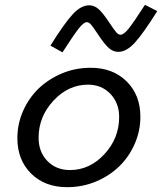

<svg xmlns="http://www.w3.org/2000/svg" viewBox="-20 -761 672 796"><path d="M52 -188Q52 -247 75.5 -300.5Q99 -354 140 -394Q181 -433 236.5 -456.5Q292 -480 356 -480Q448 -480 505 -423.5Q562 -367 562 -277Q562 -218 538.5 -164.5Q515 -111 475 -72Q434 -32 378 -8.5Q322 15 258 15Q166 15 109 -41.5Q52 -98 52 -188ZM140 -190Q140 -131 176.5 -93.5Q213 -56 270 -56Q352 -56 413 -122Q474 -188 474 -276Q474 -334 437.5 -372Q401 -410 345 -410Q263 -410 201.5 -343.5Q140 -277 140 -190ZM470 -546Q449 -546 431 -562Q413 -578 388 -616Q366 -649 357.5 -659Q349 -669 340 -669Q327 -669 306.5 -643Q286 -617 239 -544L189 -572Q248 -666 282 -702.5Q316 -739 350 -739Q371 -739 389 -723Q407 -707 432 -669Q454 -636 462.5 -626.5Q471 -617 480 -617Q493 -617 513.5 -642.5Q534 -668 581 -741L632 -715Q573 -621 538.5 -583.5Q504 -546 470 -546Z"/></svg>

Font: Intel One Mono
Style: Italic
Weight: 400
Italic angle: -16°
Monospace: yes
Designer: Fred Shallcrass
Foundry: Frere-Jones Type LLC
Version: Version 1.400;hotconv 1.1.0;makeotfexe 2.6.0;FJTRelease1.4